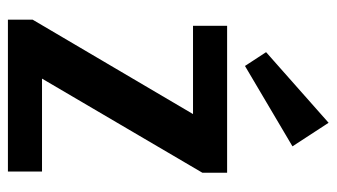

<svg xmlns="http://www.w3.org/2000/svg" viewBox="-198 -632 830 473"><g transform="rotate(90 216.5 -395.0)"><path d="M28 -61 287 -501 297 -456H43V-540H405V-479L145 -36L135 -84H402V0H28ZM340 -701 142 -584 108 -636 282 -790Z"/></g></svg>

Font: Pathway Extreme Condensed SemiBold
Style: Regular
Weight: 600
Width: 3
Version: Version 1.001;gftools[0.9.26]